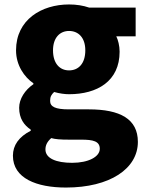

<svg xmlns="http://www.w3.org/2000/svg" viewBox="-20 -603 656 862"><path d="M276 239C474 239 599 154 599 34C599 -69 519 -112 379 -112H289C228 -112 205 -124 205 -150C205 -170 211 -178 223 -190C248 -183 271 -180 290 -180C416 -180 517 -238 517 -371C517 -398 510 -424 502 -440H589V-569H380C354 -578 323 -583 290 -583C167 -583 52 -515 52 -377C52 -310 89 -257 130 -229V-225C92 -199 66 -159 66 -119C66 -71 88 -41 118 -21V-16C65 11 38 49 38 96C38 198 145 239 276 239ZM290 -287C249 -287 218 -317 218 -377C218 -434 249 -464 290 -464C332 -464 363 -434 363 -377C363 -317 332 -287 290 -287ZM304 128C232 128 184 108 184 68C184 49 192 33 210 17C228 22 250 24 291 24H345C398 24 428 31 428 65C428 101 377 128 304 128Z"/></svg>

Font: Noto Sans JP Black
Style: Regular
Weight: 900
Designer: Ryoko NISHIZUKA 西塚涼子 (kana, bopomofo & ideographs); Paul D. Hunt (Latin, Greek & Cyrillic); Sandoll Communications 산돌커뮤니
Foundry: Adobe
Version: Version 2.002;hotconv 1.0.116;makeotfexe 2.5.65601